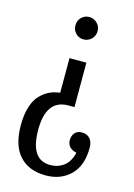

<svg xmlns="http://www.w3.org/2000/svg" viewBox="-105 -562 541 777"><g transform="rotate(15 165.5 -173.5)"><path d="M203.9 -425.5Q189.9 -412.1 170.9 -412.1Q151.9 -412.1 138.4 -425.5Q125 -439 125 -459Q125 -479 138.4 -492.4Q151.9 -505.9 170.9 -505.9Q189.9 -505.9 203.9 -492.4Q217.8 -479 217.8 -459Q217.8 -439 203.9 -425.5ZM263.2 -46.9Q284.2 -46.9 296.6 -33.4Q309.1 -20 309.1 4.9Q309.1 80.1 268.8 119.6Q228.5 159.2 165 159.2Q95.2 159.2 55.7 116.5Q16.1 73.7 16.1 -12.2Q16.1 -56.2 26.4 -88.6Q36.6 -121.1 54.7 -139.6Q72.8 -158.2 92.8 -167.5Q112.8 -176.8 136.2 -179.2V-324.2H207V-138.2H181.2Q88.9 -138.2 88.9 -12.2Q88.9 113.8 171.9 113.8Q204.6 113.8 229 95.5Q253.4 77.1 262.2 38.1Q243.2 34.7 233.2 23.2Q223.1 11.7 223.1 -3.9Q223.1 -22.9 233.6 -34.9Q244.1 -46.9 263.2 -46.9Z"/></g></svg>

Font: Margherita
Style: Regular
Weight: 400
Designer: James Puckett
Foundry: Dunwich Type Founders
Version: Version 1.008;hotconv 1.0.109;makeotfexe 2.5.65596